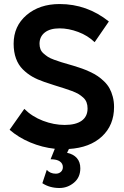

<svg xmlns="http://www.w3.org/2000/svg" viewBox="-20 -732 618 956"><path d="M275.9 204.1Q227.1 204.1 190.9 180.2L212.9 113.8Q230 132.8 257.8 132.8Q272.9 132.8 283 123.8Q293 114.7 293 100.1Q293 82.5 278.1 71.8Q263.2 61 231.9 61L252.9 8.8Q189.9 2 130.9 -22.7Q71.8 -47.4 27.8 -85.9L101.1 -189.9Q139.6 -151.4 194.1 -130.6Q248.5 -109.9 301.8 -109.9Q357.4 -109.9 386.7 -130.9Q416 -151.9 416 -191.9Q416 -209 410.9 -222.4Q405.8 -235.8 394.5 -246.1Q383.3 -256.3 370.6 -263.9Q357.9 -271.5 336.9 -279.3Q315.9 -287.1 297.9 -292.7Q279.8 -298.3 251 -307.4Q222.2 -316.4 200.2 -324.2Q166 -335.9 140.9 -350.3Q115.7 -364.7 93.5 -386.7Q71.3 -408.7 59.6 -440.9Q47.9 -473.1 47.9 -514.2Q47.9 -602.1 112.3 -657Q176.8 -711.9 276.9 -711.9Q413.6 -711.9 522 -625L451.2 -522Q417 -555.2 369.1 -573Q321.3 -590.8 276.9 -590.8Q229 -590.8 202.9 -570.1Q176.8 -549.3 176.8 -514.2Q176.8 -499.5 181.4 -487.3Q186 -475.1 197.3 -465.3Q208.5 -455.6 219 -448.7Q229.5 -441.9 250.2 -434.3Q271 -426.8 285.2 -422.4Q299.3 -418 326.7 -410.2Q338.9 -406.7 345.2 -404.8Q369.1 -397.5 387.9 -390.9Q406.7 -384.3 428.7 -374Q450.7 -363.8 466.8 -352.8Q482.9 -341.8 499 -326.2Q515.1 -310.5 525.1 -292.5Q535.2 -274.4 541.5 -250.5Q547.9 -226.6 547.9 -199.2Q547.9 -108.9 487.8 -52.7Q427.7 3.4 323.2 9.8L314 28.8Q345.7 35.6 362.8 55.2Q379.9 74.7 379.9 106Q379.9 151.4 348.1 177.7Q316.4 204.1 275.9 204.1Z"/></svg>

Font: Fixel Text SemiBold
Style: Regular
Weight: 600
Width: 4
Designer: AlfaBravo + MacPaw
Foundry: Kyrylo Tkachov, Marchela Mozhyna, Serhii Makarenko, Maria Weinstein, Zakhar Kryvoshyya
Version: Version 1.211